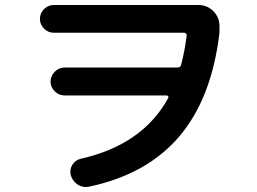

<svg xmlns="http://www.w3.org/2000/svg" viewBox="-20 -738 1040 777"><path d="M198.2 -605.5Q174.8 -605.5 158.2 -622.1Q141.6 -638.7 141.6 -661.6Q141.6 -684.6 158.2 -701.2Q174.8 -717.8 198.2 -717.8H783.2Q818.4 -717.8 843.3 -692.9Q868.2 -668 868.2 -632.8V-605.5Q836.9 -340.8 706.1 -186.5Q575.2 -32.2 339.8 17.6Q315.4 22.5 294.9 9.3Q274.4 -3.9 266.6 -28.3Q260.7 -51.8 272.9 -71.3Q285.2 -90.8 307.6 -95.7Q557.6 -152.3 661.1 -341.8Q663.1 -344.7 660.6 -348.1Q658.2 -351.6 654.3 -351.6H242.2Q218.8 -351.6 201.7 -368.2Q184.6 -384.8 184.6 -407.7Q184.6 -430.7 201.7 -447.8Q218.8 -464.8 242.2 -464.8H699.2Q710 -464.8 712.9 -475.6Q726.6 -526.4 735.4 -592.8Q736.3 -597.7 733.4 -601.6Q730.5 -605.5 724.6 -605.5Z"/></svg>

Font: Rounded-X Mgen+ 2m bold
Style: Bold
Weight: 700
Designer: [Source Han Sans]
Ryoko NISHIZUKA  (kana & ideographs); Paul D. Hunt (Latin, Greek & Cyrillic); Wenlong ZHANG  (bopomofo
Version: Version 1.059.20150602